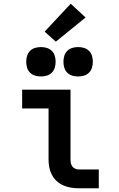

<svg xmlns="http://www.w3.org/2000/svg" viewBox="-20 -1012 640 1032"><path d="M404 0Q382 0 361 -3.5Q340 -7 320.5 -15.5Q301 -24 285 -38.5Q269 -53 259 -72Q249 -91 245 -112Q241 -133 241 -155V-429H99V-530H359V-155Q359 -145 361 -135Q363 -125 369 -117Q375 -109 384.5 -105Q394 -101 404 -101H511V0ZM400 -601Q384 -601 368.5 -605.5Q353 -610 341.5 -621.5Q330 -633 325.5 -648.5Q321 -664 321 -680Q321 -696 325.5 -711.5Q330 -727 341.5 -738.5Q353 -750 368.5 -754.5Q384 -759 400 -759Q416 -759 431.5 -754.5Q447 -750 458.5 -738.5Q470 -727 474.5 -711.5Q479 -696 479 -680Q479 -664 474.5 -648.5Q470 -633 458.5 -621.5Q447 -610 431.5 -605.5Q416 -601 400 -601ZM200 -601Q184 -601 168.5 -605.5Q153 -610 141.5 -621.5Q130 -633 125.5 -648.5Q121 -664 121 -680Q121 -696 125.5 -711.5Q130 -727 141.5 -738.5Q153 -750 168.5 -754.5Q184 -759 200 -759Q216 -759 231.5 -754.5Q247 -750 258.5 -738.5Q270 -727 274.5 -711.5Q279 -696 279 -680Q279 -664 274.5 -648.5Q270 -633 258.5 -621.5Q247 -610 231.5 -605.5Q216 -601 200 -601ZM280 -788 220 -842 360 -992 440 -918Z"/></svg>

Font: Iosevka Curly Extended
Style: Bold
Weight: 700
Width: 7
Monospace: yes
Designer: Belleve Invis
Foundry: Belleve Invis
Version: Version 11.1.0; ttfautohint (v1.8.3)